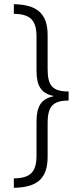

<svg xmlns="http://www.w3.org/2000/svg" viewBox="-20 -736 394 915"><path d="M46 114V159C158 157 207 115 207 10V-149C207 -233 235 -256 307 -257V-300C232 -300 207 -326 207 -406V-568C207 -673 155 -714 46 -716V-670C121 -669 154 -643 154 -562V-399C154 -326 177 -291 234 -279V-277C177 -265 154 -230 154 -156V5C154 85 124 113 46 114Z"/></svg>

Font: Noto Sans Lao ExtraCondensed Light
Style: Regular
Weight: 300
Width: 2
Designer: Monotype Design Team
Foundry: Monotype Imaging Inc.
Version: Version 2.003